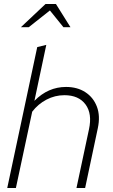

<svg xmlns="http://www.w3.org/2000/svg" viewBox="-20 -934 559 954"><path d="M16 0 165 -700 210 -711 151 -433Q219 -502 308 -502Q364 -502 404 -476Q444 -450 461.5 -404Q479 -358 466 -297L403 0H360L422 -291Q439 -369 405 -415Q371 -461 300 -461Q253 -461 211 -439Q169 -417 140 -379L59 0ZM84 -799 206 -914H258L330 -799H295L228 -882L123 -799Z"/></svg>

Font: Red Hat Display
Style: Italic
Weight: 300
Italic angle: -12°
Designer: Pentagram, MCKL
Foundry: Pentagram, MCKL
Version: Version 1.023